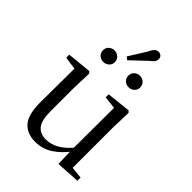

<svg xmlns="http://www.w3.org/2000/svg" viewBox="-258 -1029 1168 1168"><g transform="rotate(45 326.5 -444.5)"><path d="M209.5 -622.1Q189.8 -622.1 174.3 -635.5Q158.8 -648.8 158.8 -670.8Q158.8 -693.9 174.3 -707.3Q189.8 -720.7 209.5 -720.7Q230 -720.7 245.7 -707.3Q261.4 -693.9 261.4 -670.8Q261.4 -648.8 245.7 -635.5Q230 -622.1 209.5 -622.1ZM287.7 -746.9 355.2 -855.2Q367.9 -881.6 379.1 -893Q390.3 -904.4 404.8 -904.4Q417.5 -904.4 427.5 -896.3Q437.6 -888.1 437.6 -872.8Q437.6 -858.5 428.2 -847.2Q418.8 -835.9 398.5 -819.9L305.9 -732ZM427.8 -622.1Q407.5 -622.1 392.4 -635.5Q377.3 -648.8 377.3 -670.8Q377.3 -693.9 392.4 -707.3Q407.5 -720.7 427.8 -720.7Q448.3 -720.7 463.7 -707.3Q479.1 -693.9 479.1 -670.8Q479.1 -648.8 463.7 -635.5Q448.3 -622.1 427.8 -622.1ZM260.9 14.6Q189.8 14.6 151.1 -29.8Q112.3 -74.2 113.3 -185.8L115.5 -483.7L137.7 -466.6L33.1 -481V-507.3L189.5 -523L200.2 -511.5L195.8 -380.4V-185.1Q195.8 -105.3 221.6 -73.3Q247.4 -41.4 296.3 -41.4Q342.8 -41.4 386.1 -68.1Q429.4 -94.9 464.9 -141.8L488.1 -103H461.7Q423.1 -51 373.2 -18.2Q323.3 14.6 260.9 14.6ZM456.4 9.3 452.8 -114.1V-115.5L454.4 -471.2L373.2 -480.3V-506.2L528.2 -523L538.4 -511.5L534.4 -380.4V-35L610.3 -27.4V0.2Z"/></g></svg>

Font: Early Summer Mincho VF
Style: Regular
Weight: 250
Designer: GuiWonder
Version: Version 1.002